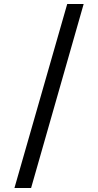

<svg xmlns="http://www.w3.org/2000/svg" viewBox="-20 -812 489 957"><path d="M315 -792H397L135 125H52Z"/></svg>

Font: hexoriya15
Style: Book
Weight: 400
Designer: Jelle Bosma - Monotype Design Team
Foundry: Monotype Imaging Inc.
Version: Version 2.003